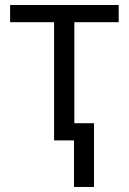

<svg xmlns="http://www.w3.org/2000/svg" viewBox="-20 -555 510 759"><path d="M449.2 -535.2V-467.3H273.9V-67.9H351.6V184.1H272.5V0H193.8V-467.3H20V-535.2Z"/></svg>

Font: Wonky
Style: Regular
Weight: 400
Designer: Monotype Design Team
Foundry: Monotype Imaging Inc.
Version: Version 3.000